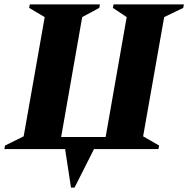

<svg xmlns="http://www.w3.org/2000/svg" viewBox="-50 -680 859 876"><path d="M247 0H-30L-27 -16L58 -58L154 -602L83 -644L86 -660H406L403 -644L325 -602L229 -55H432L528 -602L465 -644L468 -660H789L786 -644L699 -602L603 -58L676 -16L673 0H379L290 176H274Z"/></svg>

Font: Spectral SC ExtraBold
Style: Italic
Weight: 800
Italic angle: -10°
Designer: Jean-Baptiste Levee
Foundry: Production Type
Version: Version 2.001